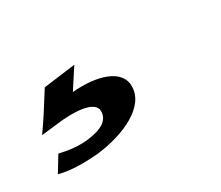

<svg xmlns="http://www.w3.org/2000/svg" viewBox="-128 -71 413 359"><g transform="rotate(-30 78.5 108.0)"><path d="M49 124C49 143 33 154 0 158C-19 160 -39 158 -60 153L-80 186C-58 192 -30 193 4 190C64 183 122 156 122 113C123 76 74 62 21 67L49 24L-20 33C-38 62 -54 87 -69 108L-34 104C3 99 49 101 49 124Z"/></g></svg>

Font: Gamestation Warped
Style: Regular
Weight: 400
Designer: Jonas Hecksher
Foundry: Jonas Hecksher, Playtypeª, e-types AS
Version: Version 1.003